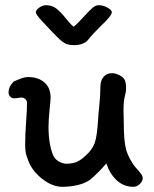

<svg xmlns="http://www.w3.org/2000/svg" viewBox="-20 -716 593 740"><path d="M204 -570Q187 -586 140 -637Q130 -648 124 -656Q118 -664 118 -669Q118 -677 131 -686.5Q144 -696 157 -696Q180 -696 196.5 -683.5Q213 -671 233 -646Q237 -641 246 -630.5Q255 -620 264 -613Q278 -624 307 -656Q326 -677 337.5 -686.5Q349 -696 361 -696Q378 -696 394.5 -686.5Q411 -677 411 -669Q411 -656 371 -618Q337 -585 319 -562Q313 -554 299 -548Q285 -542 266 -542Q244 -542 231.5 -548.5Q219 -555 204 -570ZM13 -359Q13 -382 33 -402Q39 -405 57 -412Q75 -419 89 -419Q127 -419 151 -398.5Q175 -378 175 -340Q175 -329 171 -293Q167 -251 167 -228Q167 -158 186 -115Q193 -101 208 -93Q223 -85 235 -85Q264 -85 282 -95Q300 -105 321 -127Q342 -149 348.5 -177Q355 -205 358 -254Q360 -286 362 -301Q367 -349 367 -383Q367 -405 379 -419.5Q391 -434 412 -434Q424 -434 439.5 -426.5Q455 -419 460 -409Q466 -399 466 -376Q466 -364 463 -353Q456 -328 456 -293L457 -241Q457 -170 467 -136Q472 -120 481 -103.5Q490 -87 498 -76Q518 -54 524 -45.5Q530 -37 530 -29Q530 -17 518.5 -6.5Q507 4 494 4Q457 4 430 -21Q403 -46 390 -86Q356 -47 327 -23Q307 -9 278 -2.5Q249 4 220 4Q181 4 141 -28Q101 -60 87 -102Q86 -104 81.5 -118Q77 -132 77 -160Q77 -197 81 -253Q84 -289 84 -319Q84 -328 77.5 -334Q71 -340 63 -340Q57 -340 49.5 -338.5Q42 -337 34 -337Q26 -337 19.5 -343.5Q13 -350 13 -359Z"/></svg>

Font: Itim
Style: Regular
Weight: 400
Designer: Suppakit Chalermlarp
Version: Version 1.002g